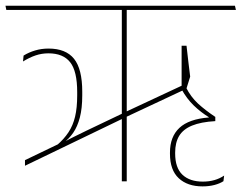

<svg xmlns="http://www.w3.org/2000/svg" viewBox="-36 -646 861 684"><path d="M415.5 0V-614H398V0ZM404.5 -225 403 -243 272 -180.5Q246.5 -168 228.5 -159.2Q210.5 -150.5 193 -140.5L183 -138L53 -75.5V-55.5ZM189 -133.5V-136Q209.5 -151 224.8 -173Q240 -195 248.5 -227.5Q257 -260 257 -306V-319.5Q257 -400 227.8 -436.5Q198.5 -473 137 -473Q111.5 -473 89 -466.2Q66.5 -459.5 48 -448L46 -427Q68.5 -441 90.5 -448.5Q112.5 -456 136.5 -456Q189 -456 214 -424.2Q239 -392.5 239 -318V-306.5Q239 -262 231.5 -230.5Q224 -199 208 -174.8Q192 -150.5 167 -129ZM804.5 -610.5 801 -625.5H-16.5L-13.5 -610.5ZM628 -348.5 408.5 -246 410.5 -228 627 -329.5ZM628.5 -483H611V-324L627.5 -328L641.5 -373Q637.5 -405 634.8 -427.8Q632 -450.5 628.5 -483ZM685.5 18Q708.5 18 727.8 13Q747 8 760 -0.5L762.5 -20.5Q747 -10 728 -4.5Q709 1 686.5 1Q640 1 614 -23.5Q588 -48 588 -99.5V-102.5Q588 -138 602.2 -161.8Q616.5 -185.5 648 -198.5Q679.5 -211.5 731 -214.5V-229.5Q695 -253.5 669.2 -277.2Q643.5 -301 626.5 -335L610.5 -328.5Q629.5 -294 654.5 -270Q679.5 -246 708 -228.5V-227.5Q637 -222 603.2 -190.5Q569.5 -159 569.5 -102.5V-98.5Q569.5 -40 600.8 -11Q632 18 685.5 18Z"/></svg>

Font: Anek Devanagari Thin
Style: Regular
Weight: 250
Designer: Kailash Malviya (Devanagari) & Yesha Goshar (Latin)
Foundry: Ek Type
Version: Version 1.003